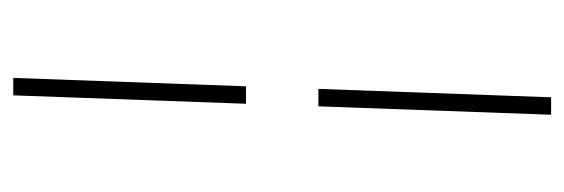

<svg xmlns="http://www.w3.org/2000/svg" viewBox="-308 -434 872 297"><g transform="rotate(90 128.5 -285.0)"><path d="M144 -341H117L130 -701H157ZM113 -229H140L127 131H100Z"/></g></svg>

Font: Updock
Style: Regular
Weight: 400
Designer: Robert E. Leuschke
Foundry: Robert E. Leuschke
Version: Version 1.010; ttfautohint (v1.8.4.7-5d5b)